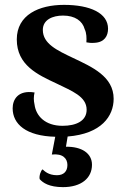

<svg xmlns="http://www.w3.org/2000/svg" viewBox="-20 -549 514 789"><path d="M447 -143C447 -235 358 -274 280 -311C215 -342 156 -369 156 -426C156 -468 196 -485 239 -485C288 -485 319 -463 328 -429C336 -413 336 -392 335 -375C345 -373 355 -372 368 -373C410 -375 424 -402 424 -431C424 -495 351 -529 243 -529C140 -529 49 -488 49 -387C49 -281 135 -242 212 -206C275 -175 336 -153 336 -98C336 -52 293 -32 237 -32C165 -32 128 -73 122 -119C118 -136 118 -152 122 -169C53 -180 32 -139 32 -104C32 -39 87 10 207 13L193 86C239 81 257 103 257 129C257 155 242 171 214 171C178 171 162 153 155 147C148 151 140 174 143 187C156 202 182 220 239 220C314 220 358 183 358 128C358 81 316 53 251 54L258 12C397 1 447 -72 447 -143Z"/></svg>

Font: Arima Koshi ExtraBold
Style: Regular
Weight: 800
Designer: Joana Correia and Natanael Gama
Foundry: NDISCOVER
Version: Version 1.019;PS 001.019;hotconv 1.0.88;makeotf.lib2.5.64775